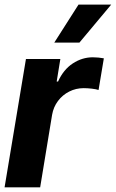

<svg xmlns="http://www.w3.org/2000/svg" viewBox="-21 -797 494 817"><path d="M-1.5 0 89.4 -545.9H235.8L220.2 -450.2H226.1Q249 -501 288.8 -527.1Q328.6 -553.2 374 -553.2Q385.7 -553.2 398.2 -552Q410.6 -550.8 420.9 -548.8L398.4 -414.1Q388.2 -417.5 369.9 -419.7Q351.6 -421.9 335 -421.9Q302.2 -421.9 273.7 -407.5Q245.1 -393.1 225.8 -367.4Q206.5 -341.8 200.7 -308.6L149.9 0ZM210 -615.7 313 -777.3H452.1L316.9 -615.7Z"/></svg>

Font: Inter Tight
Style: Bold Italic
Weight: 700
Italic angle: -9.39999°
Designer: Rasmus Andersson
Foundry: rsms
Version: Version 3.004